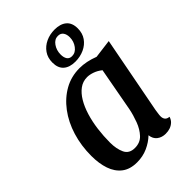

<svg xmlns="http://www.w3.org/2000/svg" viewBox="-226 -861 983 983"><g transform="rotate(-45 265.0 -370.0)"><path d="M174 20Q123 20 91.5 -4.5Q60 -29 45.5 -71.5Q31 -114 31 -169Q31 -243 51 -308.5Q71 -374 108.5 -424Q146 -474 196 -502Q246 -530 306 -530Q355 -530 409 -509L510 -522L430 -104Q429 -95 427 -83Q425 -71 425 -62Q425 -47 432.5 -38Q440 -29 456 -28Q451 -11 439.5 -0.5Q428 10 413.5 15Q399 20 381 20Q354 20 335 5.5Q316 -9 313 -37Q287 -12 251.5 4Q216 20 174 20ZM218 -40Q256 -40 279.5 -65Q303 -90 317 -127.5Q331 -165 338 -200L382 -439Q362 -455 340.5 -462.5Q319 -470 301 -470Q270 -470 245.5 -452Q221 -434 202.5 -403Q184 -372 171.5 -331Q159 -290 153 -243.5Q147 -197 147 -150Q147 -104 162 -72Q177 -40 218 -40ZM315 -568Q274 -568 251 -588Q228 -608 228 -648Q228 -683 245.5 -708Q263 -733 292 -746.5Q321 -760 355 -760Q397 -760 420.5 -740Q444 -720 444 -680Q444 -645 426.5 -620Q409 -595 379.5 -581.5Q350 -568 315 -568ZM323 -600Q348 -600 365.5 -623.5Q383 -647 383 -677Q383 -698 373.5 -711.5Q364 -725 344 -725Q320 -725 303.5 -701.5Q287 -678 287 -647Q287 -626 295.5 -613Q304 -600 323 -600Z"/></g></svg>

Font: Sansita Swashed Light
Style: Regular
Weight: 400
Version: Version 1.003